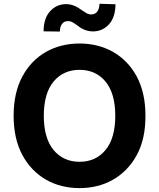

<svg xmlns="http://www.w3.org/2000/svg" viewBox="-20 -962 822 992"><path d="M95.2 -566.1Q117.9 -608.7 149.1 -640.8Q180.4 -672.9 218.2 -694.2Q256 -715.6 299.7 -726.4Q343.4 -737.2 391 -737.2Q438.6 -737.2 482.2 -726.4Q525.9 -715.6 563.7 -694.1Q601.6 -672.6 632.8 -640.6Q664.1 -608.7 686.8 -566.1Q731.5 -482.6 731.5 -363.6Q731.5 -302.9 720.5 -253Q709.5 -203.1 686.8 -161.2Q664.1 -119 632.8 -87Q601.6 -55 563.6 -33.4Q525.6 -11.7 482.1 -0.9Q438.6 9.9 391 9.9Q343.4 9.9 299.7 -0.9Q256 -11.7 218.2 -33.4Q180.4 -55 149.1 -87.2Q117.9 -119.3 95.2 -161.9Q50.4 -245.7 50.4 -363.6Q50.4 -482.6 95.2 -566.1ZM206.3 -363.6Q206.3 -248.2 256.7 -187.1Q307.2 -126.1 391 -126.1Q474.8 -126.1 525.2 -187.1Q575.6 -248.2 575.6 -363.6Q575.6 -479.4 525.2 -540.5Q474.8 -601.2 391 -601.2Q307.5 -601.2 256.7 -540.5Q206.3 -479.4 206.3 -363.6ZM239 -904.1Q272.4 -940.3 320.7 -940.7Q334.5 -940.7 346.1 -937.9Q357.6 -935 367.5 -930.6Q377.5 -926.1 386.2 -920.5Q394.9 -914.8 402.7 -909.4Q415.1 -900.6 426.7 -894Q438.2 -887.4 451.7 -887.4Q472.3 -887.8 483 -902.9Q493.6 -918 494 -942.5L576.7 -940Q576 -872.2 543 -836.3Q509.6 -800.1 461.3 -799.7Q446.4 -799.7 434.5 -802.6Q422.6 -805.4 412.6 -809.8Q402.7 -814.3 394.5 -819.8Q386.4 -825.3 378.9 -831Q367.2 -839.8 355.8 -846.4Q344.5 -853 330.3 -853Q311.8 -853 300.6 -838.4Q289.4 -823.9 289.4 -799L205.3 -800.1Q205.3 -867.2 239 -904.1Z"/></svg>

Font: Inter P
Style: Bold
Weight: 700
Designer: Rasmus Andersson
Foundry: rsms
Version: Version 3.018;git-588b23468